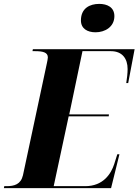

<svg xmlns="http://www.w3.org/2000/svg" viewBox="-54 -967 712 987"><path d="M437 -801C486 -801 534 -829 534 -884C534 -930 497 -947 456 -947C408 -947 362 -925 362 -862C362 -820 395 -801 437 -801ZM-34 0H517L560 -174H549L533 -123C517 -74 477 -10 384 -10H222L299 -369H505L506 -379H302L370 -704H516C575 -704 602 -665 602 -612C602 -592 599 -564 595 -540H605L638 -714H115L113 -704H126C166 -704 192 -698 192 -672C192 -664 189 -653 187 -642L64 -66C53 -19 19 -10 -20 -10H-32Z"/></svg>

Font: Noto Serif Display SemiCondensed ExtraBold
Style: Italic
Weight: 800
Width: 4
Italic angle: -12°
Designer: Monotype Design Team
Foundry: Monotype Imaging Inc.
Version: Version 2.009